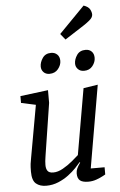

<svg xmlns="http://www.w3.org/2000/svg" viewBox="-62 -988 647 1036"><g transform="rotate(-5 261.5 -469.5)"><path d="M128 -434 49 -451V-488L200 -507V-438L156 -156Q155 -149 154 -142Q153 -135 152 -126.5Q151 -118 151 -106Q151 -85 159.5 -73.5Q168 -62 190 -62Q215 -62 242.5 -77.5Q270 -93 293.5 -112.5Q317 -132 330 -144L392 -501L470 -513L393 -66H468V-27Q468 -27 454.5 -19.5Q441 -12 419.5 -4Q398 4 374 4Q343 4 329 -7.5Q315 -19 315 -46Q315 -60 321 -73Q327 -86 339 -103L336 -105Q327 -94 309.5 -75.5Q292 -57 267.5 -38.5Q243 -20 212 -7Q181 6 146 6Q112 6 91 -11.5Q70 -29 70 -77Q70 -104 72 -119.5Q74 -135 77 -149ZM403 -594Q383 -594 370.5 -606.5Q358 -619 358 -637Q358 -660 373.5 -683Q389 -706 421 -706Q441 -706 453.5 -693.5Q466 -681 466 -659Q466 -636 449.5 -615Q433 -594 403 -594ZM216 -594Q196 -594 184 -606.5Q172 -619 172 -637Q172 -660 187.5 -683Q203 -706 234 -706Q254 -706 267 -693.5Q280 -681 280 -659Q280 -636 263 -615Q246 -594 216 -594ZM318 -771 292 -803 431 -945Q457 -936 465 -921Q473 -906 473 -893Q473 -877 454 -861.5Q435 -846 419 -836Z"/></g></svg>

Font: Faustina VF Beta
Style: Italic
Weight: 400
Italic angle: -8°
Designer: Alfonso Garcia
Foundry: Omnibus-Type
Version: Version 1.006